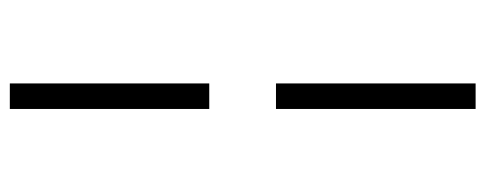

<svg xmlns="http://www.w3.org/2000/svg" viewBox="-314 -462 974 385"><g transform="rotate(-90 172.5 -269.0)"><path d="M147 198.2V-202.1H198.2V198.2ZM147 -335.9V-735.8H198.2V-335.9Z"/></g></svg>

Font: Charis SIL Phon
Style: Bold Italic
Weight: 700
Italic angle: -11°
Foundry: SIL International
Version: Version 5.000